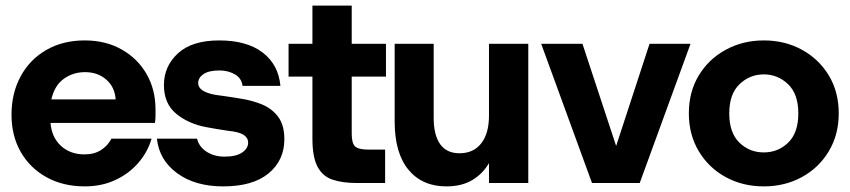

<svg xmlns="http://www.w3.org/2000/svg" viewBox="-20 -652 3029 684"><path d="M282 12Q205 12 146 -20.5Q87 -53 54 -110.5Q21 -168 21 -243Q21 -320 53.5 -380Q86 -440 145 -474Q204 -508 282 -508Q356 -508 413 -476Q470 -444 502 -388.5Q534 -333 534 -262Q534 -252 534 -239.5Q534 -227 532 -214H160Q164 -163 197 -132.5Q230 -102 281 -102Q316 -102 340 -117.5Q364 -133 377 -158H520Q506 -110 472.5 -71.5Q439 -33 390.5 -10.5Q342 12 282 12ZM283 -395Q240 -395 207 -371Q174 -347 163 -298H392Q389 -342 358.5 -368.5Q328 -395 283 -395Z M775 12Q675 12 611 -35Q547 -82 539 -158H682Q689 -129 716 -111.5Q743 -94 780 -94Q821 -94 842.5 -108.5Q864 -123 864 -144Q864 -161 848 -171.5Q832 -182 793 -186Q779 -188 754.5 -192Q730 -196 715 -199Q651 -211 607.5 -247Q564 -283 564 -349Q564 -416 614 -462Q664 -508 761 -508Q859 -508 915.5 -465Q972 -422 979 -346H844Q841 -373 817 -387Q793 -401 762 -401Q724 -401 705 -388Q686 -375 686 -356Q686 -325 748 -314Q757 -313 773.5 -310.5Q790 -308 807.5 -305.5Q825 -303 835 -301Q876 -295 912 -280.5Q948 -266 970.5 -236.5Q993 -207 993 -156Q993 -81 937 -34.5Q881 12 775 12Z M1252 0Q1200 0 1164.5 -12Q1129 -24 1111 -58.5Q1093 -93 1093 -158V-379H1008V-496H1093V-632H1233V-496H1355V-379H1233V-175Q1233 -141 1245.5 -130Q1258 -119 1293 -119H1352V0Z M1570 12Q1484 12 1435 -47.5Q1386 -107 1386 -219V-496H1525V-232Q1525 -171 1548 -138.5Q1571 -106 1617 -106Q1667 -106 1694.5 -141.5Q1722 -177 1722 -240V-496H1862V0H1722V-71Q1700 -33 1662.5 -10.5Q1625 12 1570 12Z M2089 0 1908 -496H2055L2175 -132L2294 -496H2440L2259 0Z M2701 12Q2626 12 2565.5 -21Q2505 -54 2469.5 -113Q2434 -172 2434 -248Q2434 -325 2469.5 -383.5Q2505 -442 2566 -475Q2627 -508 2701 -508Q2776 -508 2836.5 -475Q2897 -442 2932.5 -383.5Q2968 -325 2968 -248Q2968 -172 2932.5 -113Q2897 -54 2836.5 -21Q2776 12 2701 12ZM2701 -109Q2752 -109 2788 -144Q2824 -179 2824 -248Q2824 -317 2787.5 -352Q2751 -387 2701 -387Q2651 -387 2614.5 -352Q2578 -317 2578 -248Q2578 -179 2614 -144Q2650 -109 2701 -109Z"/></svg>

Font: Host Grotesk ExtraBold
Style: Regular
Weight: 800
Designer: Doğukan Karapınar
Foundry: Element Type
Version: Version 1.003; ttfautohint (v1.8.4.7-5d5b)